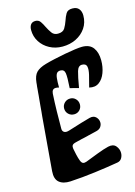

<svg xmlns="http://www.w3.org/2000/svg" viewBox="-138 -999 762 1083"><g transform="rotate(-15 243.0 -458.0)"><path d="M49 -70Q54.5 -136.5 61.2 -217.5Q68 -298.5 75 -382Q75.5 -387 76 -392Q76.5 -397 77 -402Q77.5 -407 78 -412Q78.5 -418 79 -423.8Q79.5 -429.5 80 -435.5Q80.5 -441.5 81 -447Q82 -456.5 82.8 -465.8Q83.5 -475 84.5 -484.5Q85.5 -493 86.2 -501.5Q87 -510 87.5 -518Q88.5 -527 89.2 -535.8Q90 -544.5 90.5 -552.5Q91.5 -558.5 92 -564.5Q92.5 -570.5 93 -576Q97 -616 115.2 -634.5Q133.5 -653 172 -664Q194.5 -670.5 225.8 -677.5Q257 -684.5 290.2 -690.8Q323.5 -697 351 -700.8Q378.5 -704.5 393.5 -704.5Q437.5 -704.5 458 -676.8Q478.5 -649 478.5 -603Q478.5 -564 466.2 -531Q454 -498 430.5 -480.8Q407 -463.5 373 -472Q383.5 -510.5 390.8 -541Q398 -571.5 394 -589.2Q390 -607 366.5 -607Q345 -607 336.5 -578Q328 -549 317 -484Q303.5 -488 292 -490.8Q280.5 -493.5 266 -497Q270.5 -561.5 266.8 -584.2Q263 -607 241 -607Q227 -607 220 -598.8Q213 -590.5 210.8 -570.5Q208.5 -550.5 209 -516Q204.5 -517.5 200 -518.2Q195.5 -519 191 -519Q178.5 -519 172.8 -512Q167 -505 166 -492Q163 -441 162 -389.2Q161 -337.5 161 -288Q161 -274 171.2 -267.5Q181.5 -261 201 -267Q246 -281.5 280 -291.5Q314 -301.5 331 -306Q355 -312 369 -298Q383 -284 383 -265Q383 -252 375 -240.2Q367 -228.5 349 -224Q342.5 -222.5 335.8 -220.8Q329 -219 322 -217.5Q318 -216.5 314 -215.5Q310 -214.5 306 -213.5Q302.5 -213 299.5 -212.2Q296.5 -211.5 293.5 -210.5Q288.5 -209.5 284 -208.2Q279.5 -207 274.5 -206Q272.5 -205.5 270.2 -205Q268 -204.5 265.8 -204Q263.5 -203.5 261 -203Q258.5 -202.5 256.2 -202Q254 -201.5 251.5 -200.8Q249 -200 246.5 -199.5Q239.5 -198 232.8 -196.2Q226 -194.5 220 -193Q203.5 -189 199.2 -181.5Q195 -174 197 -162Q199.5 -148 204.5 -125.8Q209.5 -103.5 216 -87Q221.5 -73.5 229.5 -70.5Q237.5 -67.5 250 -72Q283 -85 323.8 -100.5Q364.5 -116 390 -122Q420.5 -129 436 -110.8Q451.5 -92.5 451.5 -70Q451.5 -53 443 -39Q434.5 -25 417 -22Q355.5 -11.5 280.5 -1.8Q205.5 8 134 12Q91.5 14 68.5 -5.5Q45.5 -25 49 -70ZM229 -60 294 -62Q297 -46.5 295.8 -34.8Q294.5 -23 288 -15.8Q281.5 -8.5 269 -7Q255 -5 246.5 -11.5Q238 -18 234 -30.8Q230 -43.5 229 -60ZM343 -54Q342.5 -58.5 341.8 -63Q341 -67.5 341 -72Q341 -90 356.2 -96Q371.5 -102 384 -102Q393 -102 398.8 -98.2Q404.5 -94.5 406 -86Q407 -82.5 407.8 -78.2Q408.5 -74 409 -70Q413 -50 398.2 -41.5Q383.5 -33 366 -33Q355.5 -33 350 -38Q344.5 -43 343 -54ZM253 -348Q233 -348 219.5 -361.2Q206 -374.5 206 -394Q206 -413 219.5 -426.5Q233 -440 253 -440Q272 -440 285 -426.5Q298 -413 298 -394Q298 -374.5 285 -361.2Q272 -348 253 -348ZM275 -649 321 -655Q321 -646.5 319.8 -640.5Q318.5 -634.5 313.8 -630.8Q309 -627 299 -626Q288.5 -625 283.5 -628Q278.5 -631 276.8 -636.8Q275 -642.5 275 -649ZM152 -588 147 -548Q134.5 -549.5 128.5 -555Q122.5 -560.5 123 -571Q124 -583 132.5 -585.5Q141 -588 152 -588ZM289 -734Q247.5 -734 213.8 -752Q180 -770 160.2 -801Q140.5 -832 140.5 -870Q140.5 -889 149.2 -901.2Q158 -913.5 177 -913.5Q195.5 -913.5 205.8 -898.8Q216 -884 224.5 -865.5Q234.5 -845.5 246.8 -828.2Q259 -811 282 -811Q311.5 -811 322.8 -829.8Q334 -848.5 341.5 -870.5Q348.5 -892.5 358.8 -910Q369 -927.5 396 -927.5Q422 -927.5 434.2 -912.5Q446.5 -897.5 446.5 -873.5Q446.5 -832 425 -800.5Q403.5 -769 367.8 -751.5Q332 -734 289 -734Z"/></g></svg>

Font: Kablammo
Style: Regular
Weight: 400
Designer: Travis Kochel, Lizy Gershenzon, Daria Petrova, Ethan Cohen
Foundry: Vectro Type Foundry
Version: Version 1.002